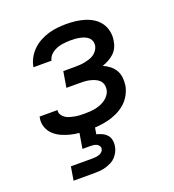

<svg xmlns="http://www.w3.org/2000/svg" viewBox="-135 -634 871 959"><g transform="rotate(-20 300.0 -154.0)"><path d="M254 8Q229 8 204 6Q179 4 155 -2Q131 -8 109 -18Q87 -28 70 -44Q53 -60 44.5 -83.5Q36 -107 41 -133L42 -139H138L137 -137Q135 -124 142.5 -113Q150 -102 160 -95.5Q170 -89 182.5 -85.5Q195 -82 208 -79.5Q221 -77 234.5 -76.5Q248 -76 261 -76Q275 -76 289.5 -77Q304 -78 318 -81Q332 -84 345.5 -89.5Q359 -95 371.5 -104Q384 -113 392.5 -126Q401 -139 403 -153Q405 -167 401 -180Q397 -193 387 -202Q377 -211 364 -216Q351 -221 337.5 -224Q324 -227 309.5 -227.5Q295 -228 281 -228H217L231 -312H295Q308 -312 321 -313Q334 -314 346.5 -316.5Q359 -319 371.5 -323Q384 -327 395 -334.5Q406 -342 414 -353.5Q422 -365 424 -377Q426 -390 422 -401.5Q418 -413 409.5 -420.5Q401 -428 390 -432.5Q379 -437 367 -439.5Q355 -442 342.5 -443Q330 -444 317 -444Q305 -444 293.5 -443Q282 -442 269.5 -440Q257 -438 245.5 -433.5Q234 -429 223 -422Q212 -415 204 -404.5Q196 -394 194 -382V-381H98V-384Q102 -407 114.5 -429.5Q127 -452 145 -469Q163 -486 185.5 -498Q208 -510 231 -516.5Q254 -523 277.5 -525.5Q301 -528 324 -528Q350 -528 375 -525Q400 -522 423.5 -514.5Q447 -507 467 -494Q487 -481 500.5 -461.5Q514 -442 519 -417Q524 -392 519 -367Q517 -350 509 -333.5Q501 -317 487.5 -304.5Q474 -292 458 -283.5Q442 -275 425 -269Q444 -261 460 -248.5Q476 -236 486 -219Q496 -202 498.5 -181.5Q501 -161 498 -139Q494 -115 481 -91Q468 -67 448 -49.5Q428 -32 403.5 -20.5Q379 -9 354 -3Q329 3 304 5.5Q279 8 254 8ZM92 220 104 148H219Q228 148 237 147Q246 146 254.5 143Q263 140 270 133.5Q277 127 278 118Q280 110 275 102.5Q270 95 262.5 91.5Q255 88 246.5 87Q238 86 229 86H188L215 -76H297L278 41Q294 45 308 51.5Q322 58 332 69.5Q342 81 345 97Q348 113 345 129Q343 143 336 157Q329 171 318.5 182.5Q308 194 294 201Q280 208 265.5 212.5Q251 217 236 218.5Q221 220 207 220Z"/></g></svg>

Font: Iosevka Aile Medium
Style: Italic
Weight: 500
Italic angle: -9°
Designer: Belleve Invis
Foundry: Belleve Invis
Version: Version 31.1.0; ttfautohint (v1.8.4)